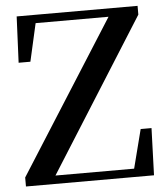

<svg xmlns="http://www.w3.org/2000/svg" viewBox="-53 -782 722 829"><g transform="rotate(-5 308.5 -367.5)"><path d="M26 0H581L588 -204H541L498 -36H157L574 -697V-735H50L41 -535H92L129 -699H445L26 -39Z"/></g></svg>

Font: Noto Serif CJK HK SemiBold
Style: Regular
Weight: 600
Designer: Ryoko NISHIZUKA 西塚涼子 (kana & ideographs); Frank Grießhammer (Latin, Greek & Cyrillic); Wenlong ZHANG 张文龙 (bopomofo); San
Foundry: Adobe
Version: Version 2.001;hotconv 1.1.0;makeotfexe 2.6.0